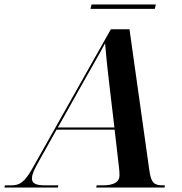

<svg xmlns="http://www.w3.org/2000/svg" viewBox="-79 -846 823 866"><path d="M329 -806H619L624 -826H334ZM-59 0H182L184 -10H124C83 -10 65 -19 65 -41C65 -55 71 -72 87 -102L176 -261H438L458 -88C459 -79 460 -66 460 -55C460 -25 434 -10 385 -10H357L355 0H663L665 -10H656C615 -10 603 -22 595 -75L505 -714H421L68 -88C32 -24 10 -10 -28 -10H-57ZM306 -492C339 -551 374 -610 395 -651C398 -609 405 -542 412 -483L437 -271H182Z"/></svg>

Font: Noto Serif Display SemiBold
Style: Italic
Weight: 600
Italic angle: -12°
Designer: Monotype Design Team
Foundry: Monotype Imaging Inc.
Version: Version 2.009